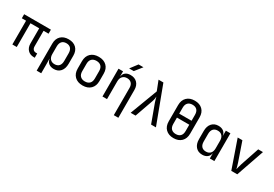

<svg xmlns="http://www.w3.org/2000/svg" viewBox="53 -1948 4694 3290"><g transform="rotate(30 2400.0 -302.5)"><path d="M536 5Q460 5 414.5 -43Q369 -91 369 -170V-470H196V0H109V-470H25V-550H554V-470H455V-164Q455 -123 475.5 -101Q496 -79 531 -79H555V5Z M694 180V-356Q694 -451 750 -505.5Q806 -560 903 -560Q1000 -560 1055 -505.5Q1110 -451 1110 -356V-195Q1110 -100 1062.5 -45Q1015 10 932 10Q870 10 831 -21Q792 -52 785 -105H782L784 20V180ZM902 -68Q959 -68 989.5 -102Q1020 -136 1020 -200V-350Q1020 -414 989.5 -448Q959 -482 902 -482Q845 -482 814.5 -448Q784 -414 784 -350V-200Q784 -138 815.5 -103Q847 -68 902 -68Z M1500 8Q1400 8 1342.5 -48.5Q1285 -105 1285 -202V-348Q1285 -446 1342.5 -502Q1400 -558 1500 -558Q1600 -558 1657.5 -502Q1715 -446 1715 -349V-202Q1715 -105 1657.5 -48.5Q1600 8 1500 8ZM1500 -72Q1559 -72 1592 -105Q1625 -138 1625 -202V-348Q1625 -412 1592 -445Q1559 -478 1500 -478Q1442 -478 1408.5 -445Q1375 -412 1375 -348V-202Q1375 -138 1408.5 -105Q1442 -72 1500 -72Z M1892 0V-550H1982V-445H1983Q1990 -500 2028 -530Q2066 -560 2129 -560Q2212 -560 2261 -509Q2310 -458 2310 -370V180H2220V-360Q2220 -419 2188.5 -451.5Q2157 -484 2103 -484Q2047 -484 2014.5 -449Q1982 -414 1982 -350V0ZM2047 -645 2153 -785H2250L2139 -645Z M2450 0 2654 -541 2580 -730H2676L2950 0H2854L2723 -357Q2710 -392 2704 -419Q2698 -446 2693 -461Q2693 -446 2689 -419Q2685 -392 2673 -357L2547 0Z M3300 10Q3202 10 3145 -46Q3088 -102 3088 -200V-520Q3088 -618 3145 -674Q3202 -730 3300 -730Q3398 -730 3455 -674.5Q3512 -619 3512 -521V-200Q3512 -102 3455 -46Q3398 10 3300 10ZM3178 -403H3422V-520Q3422 -584 3390.5 -617Q3359 -650 3300 -650Q3242 -650 3210 -617Q3178 -584 3178 -520ZM3300 -70Q3359 -70 3390.5 -103Q3422 -136 3422 -200V-325H3178V-200Q3178 -136 3210 -103Q3242 -70 3300 -70Z M3868 10Q3785 10 3737.5 -45Q3690 -100 3690 -195V-356Q3690 -451 3738 -505.5Q3786 -560 3868 -560Q3930 -560 3969 -529.5Q4008 -499 4015 -445H4016V-550H4106V0H4016V-105H4015Q4008 -52 3969 -21Q3930 10 3868 10ZM3898 -68Q3954 -68 3985 -103Q4016 -138 4016 -200V-350Q4016 -412 3985 -447Q3954 -482 3898 -482Q3841 -482 3810.5 -448Q3780 -414 3780 -350V-200Q3780 -136 3810.5 -102Q3841 -68 3898 -68Z M4441 0 4250 -550H4343L4471 -180Q4482 -147 4490 -116.5Q4498 -86 4502 -69Q4507 -86 4514 -116.5Q4521 -147 4532 -180L4656 -550H4750L4559 0Z"/></g></svg>

Font: NKDuy Mono
Style: Regular
Weight: 400
Monospace: yes
Designer: NKDuy
Foundry: NKDuy
Version: Version 2.251; ttfautohint (v1.8.4.7-5d5b)